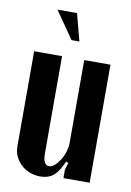

<svg xmlns="http://www.w3.org/2000/svg" viewBox="-80 -732 543 793"><g transform="rotate(10 191.0 -335.5)"><path d="M240 -69Q222 -26 200.5 -8Q179 10 146 10Q122 10 101 2Q80 -6 64.5 -20.5Q49 -35 40 -54Q31 -73 31 -95V-495H148V-87Q148 -38 174 -38Q185 -38 197 -48.5Q209 -59 219 -75Q229 -91 235 -110.5Q241 -130 241 -149V-495H351V0H241V-36L250 -65ZM175 -567 96 -681H178L208 -567Z"/></g></svg>

Font: Moniqa ExtBd Paragraph
Style: Regular
Weight: 800
Designer: Rajesh Rajput
Foundry: Rajesh Rajput
Version: Version 1.000